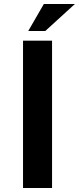

<svg xmlns="http://www.w3.org/2000/svg" viewBox="-20 -939 394 959"><path d="M95 -736H240V0H95ZM354 -919 206 -784H121L199 -919Z"/></svg>

Font: Reem Kufi
Style: Bold
Weight: 700
Designer: Khaled Hosny
Version: Version 1.001